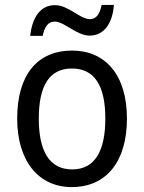

<svg xmlns="http://www.w3.org/2000/svg" viewBox="-20 -752 586 782"><path d="M103 -606H154C162 -644 176 -664 203 -664C242 -664 292 -607 345 -607C402 -607 438 -654 444 -732H394C386 -695 373 -674 346 -674C306 -674 259 -731 204 -731C143 -731 111 -679 103 -606ZM497 -269C497 -448 408 -546 274 -546C131 -546 50 -446 50 -269C50 -95 138 10 272 10C414 10 497 -95 497 -269ZM138 -269C138 -400 179 -473 273 -473C367 -473 409 -400 409 -269C409 -138 367 -62 274 -62C180 -62 138 -138 138 -269Z"/></svg>

Font: Noto Sans Arabic UI SmCn
Style: Regular
Weight: 400
Width: 4
Designer: Monotype Design Team, Nadine Chahine and Nizar Qandah
Foundry: Monotype Imaging Inc.
Version: Version 2.010